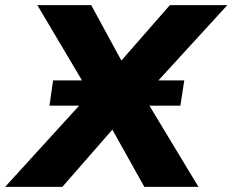

<svg xmlns="http://www.w3.org/2000/svg" viewBox="-92 -725 902 745"><path d="M0 0ZM0 0ZM-72 0 257 -361 53 -705H262L379 -490L567 -705H790L466 -351L678 0H468L344 -222L150 0ZM100 -315 114 -413H623L608 -315Z"/></svg>

Font: Winston ExtraBold
Style: Italic
Weight: 800
Italic angle: -9°
Designer: Original fonts by Vernon Adams / Changes by Cristiano Sobral
Foundry: Original fonts by Vernon Adams / Changes by Cristiano Sobral
Version: Version 2.503;July 17, 2020;FontCreator 13.0.0.2655 64-bit